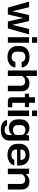

<svg xmlns="http://www.w3.org/2000/svg" viewBox="1915 -2690 951 4822"><g transform="rotate(90 2391.0 -278.5)"><path d="M171 0 19 -533H160L247 -177L259 -121H265L277 -177L358 -533H508L589 -177L600 -121H606L619 -177L707 -533H845L693 0H520L446 -319L435 -382H428L416 -319L342 0Z M914 0V-533H1053V0ZM914 -606V-734H1054V-606Z M1410 10Q1346 10 1295 -7.5Q1244 -25 1208 -58Q1172 -91 1153 -137Q1134 -183 1134 -240V-294Q1134 -371 1168 -426.5Q1202 -482 1264.5 -512.5Q1327 -543 1411 -543Q1488 -543 1545 -518.5Q1602 -494 1635.5 -449.5Q1669 -405 1674 -346H1533Q1527 -393 1494.5 -416Q1462 -439 1411 -439Q1371 -439 1341 -424.5Q1311 -410 1294.5 -384Q1278 -358 1278 -323V-210Q1278 -176 1294.5 -149.5Q1311 -123 1341 -108.5Q1371 -94 1412 -94Q1446 -94 1471.5 -104.5Q1497 -115 1513 -136.5Q1529 -158 1533 -189H1675Q1670 -129 1635 -84.5Q1600 -40 1542.5 -15Q1485 10 1410 10Z M1749 0V-729H1888V-457H1894Q1924 -497 1970 -519.5Q2016 -542 2074 -542Q2139 -542 2183 -518Q2227 -494 2249.5 -449Q2272 -404 2272 -341V0H2132V-323Q2132 -360 2119 -385Q2106 -410 2081.5 -422.5Q2057 -435 2022 -435Q1976 -435 1942 -413.5Q1908 -392 1888 -358V0Z M2518 0Q2473 0 2448 -22Q2423 -44 2423 -89V-681H2562V-111H2674V0ZM2333 -428V-533H2670V-428Z M2755 0V-533H2894V0ZM2755 -606V-734H2895V-606Z M3239 177Q3133 177 3068.5 135Q3004 93 2992 21H3128Q3135 52 3165 66Q3195 80 3240 80Q3283 80 3311.5 68Q3340 56 3354.5 32.5Q3369 9 3369 -23V-108H3363Q3340 -68 3294 -46Q3248 -24 3194 -24Q3128 -24 3079.5 -52.5Q3031 -81 3004 -131.5Q2977 -182 2977 -250V-317Q2977 -385 3004.5 -435.5Q3032 -486 3081.5 -514Q3131 -542 3197 -542Q3252 -542 3297 -520.5Q3342 -499 3363 -462H3371L3381 -533H3509V-36Q3509 34 3475.5 81.5Q3442 129 3381.5 153Q3321 177 3239 177ZM3246 -127Q3290 -127 3322 -147Q3354 -167 3369 -203V-364Q3354 -400 3322 -420Q3290 -440 3246 -440Q3209 -440 3181 -426.5Q3153 -413 3137.5 -388Q3122 -363 3122 -327V-240Q3122 -205 3137.5 -179.5Q3153 -154 3181 -140.5Q3209 -127 3246 -127Z M3868 10Q3805 10 3753.5 -7.5Q3702 -25 3666 -57.5Q3630 -90 3610.5 -136Q3591 -182 3591 -240V-294Q3591 -371 3625 -426.5Q3659 -482 3721.5 -512.5Q3784 -543 3868 -543Q3929 -543 3978.5 -525.5Q4028 -508 4063 -476Q4098 -444 4117 -398.5Q4136 -353 4136 -297V-232H3712V-316H4007L3994 -300V-335Q3994 -369 3978.5 -393.5Q3963 -418 3935 -431.5Q3907 -445 3868 -445Q3827 -445 3797 -430.5Q3767 -416 3751 -390.5Q3735 -365 3735 -331V-203Q3735 -169 3751.5 -143Q3768 -117 3798.5 -103Q3829 -89 3870 -89Q3920 -89 3952.5 -108.5Q3985 -128 3994 -163H4131Q4122 -109 4086 -70.5Q4050 -32 3994 -11Q3938 10 3868 10Z M4216 0V-533H4341L4355 -457H4361Q4391 -497 4437 -519.5Q4483 -542 4541 -542Q4606 -542 4650 -518Q4694 -494 4716.5 -449Q4739 -404 4739 -341V0H4599V-323Q4599 -360 4586 -385Q4573 -410 4548.5 -422.5Q4524 -435 4489 -435Q4443 -435 4409 -413.5Q4375 -392 4355 -358V0Z"/></g></svg>

Font: Hubot Sans Condensed ExtraLight SemiBold
Style: Regular
Weight: 600
Version: Version 2.000